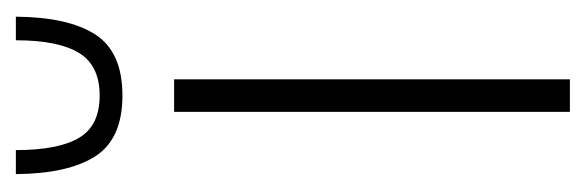

<svg xmlns="http://www.w3.org/2000/svg" viewBox="-262 -458 721 236"><g transform="rotate(-90 98.0 -340.5)"><path d="M78 0V-486.5H118V0ZM98 -550Q45 -550 23.5 -583.2Q2 -616.5 1.5 -681H31Q31 -629 46 -603.5Q61 -578 98 -578Q135 -578 150.5 -603.5Q166 -629 166 -681H195Q194.5 -616.5 173 -583.2Q151.5 -550 98 -550Z"/></g></svg>

Font: Anek Latin ExtraLight
Style: Regular
Weight: 250
Designer: Yesha Goshar
Foundry: Ek Type
Version: Version 1.003